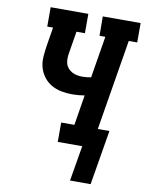

<svg xmlns="http://www.w3.org/2000/svg" viewBox="-100 -804 810 1074"><g transform="rotate(10 305.0 -267.0)"><path d="M374 201 408 0H269V-110H344L372 -282Q355 -279 337 -277.5Q319 -276 302 -276Q270 -276 239.5 -282Q209 -288 183 -303Q157 -318 139 -342Q121 -366 113 -395Q105 -424 107.5 -456.5Q110 -489 115 -521L132 -625H99V-735H313V-625H265L245 -503Q242 -487 241.5 -471Q241 -455 245 -440.5Q249 -426 259 -414.5Q269 -403 282 -396Q295 -389 310.5 -386Q326 -383 342 -383Q354 -383 366 -384.5Q378 -386 390 -388L429 -625H396L395 -735H610V-625H562L477 -110H543L491 201Z"/></g></svg>

Font: Iosevka Etoile Extrabold
Style: Italic
Weight: 800
Italic angle: -9°
Designer: Belleve Invis
Foundry: Belleve Invis
Version: Version 22.1.2; ttfautohint (v1.8.4)